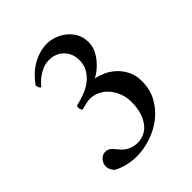

<svg xmlns="http://www.w3.org/2000/svg" viewBox="-182 -738 851 851"><g transform="rotate(-45 243.5 -313.0)"><path d="M255 -631Q273 -631 296.5 -623.5Q320 -616 340.5 -600.5Q361 -585 375 -561Q389 -537 389 -505Q389 -479 378.5 -457.5Q368 -436 353 -418.5Q338 -401 322 -389Q306 -377 294 -371Q312 -368 336.5 -358Q361 -348 382.5 -329Q404 -310 419 -282Q434 -254 434 -215Q434 -164 412 -123.5Q390 -83 354 -54.5Q318 -26 272.5 -10.5Q227 5 180 5Q152 5 122 -2.5Q92 -10 71 -22Q66 -26 59.5 -37.5Q53 -49 53 -60Q53 -80 66 -94.5Q79 -109 97 -109Q117 -109 130 -93.5Q143 -78 155 -65Q169 -50 188 -42.5Q207 -35 227 -35Q248 -35 267.5 -43.5Q287 -52 302 -70Q317 -88 326.5 -116Q336 -144 336 -184Q336 -213 326 -238.5Q316 -264 299.5 -283Q283 -302 261 -312.5Q239 -323 215 -323Q203 -323 186.5 -319Q170 -315 158 -312Q151 -321 151 -332Q151 -339 153 -342Q180 -348 207 -358Q234 -368 255.5 -384.5Q277 -401 290.5 -424Q304 -447 304 -477Q304 -518 277.5 -545.5Q251 -573 208 -573Q186 -573 167 -564.5Q148 -556 134 -545.5Q120 -535 111 -525Q102 -515 99 -512Q94 -513 90.5 -520.5Q87 -528 87 -535Q99 -552 116 -569.5Q133 -587 154 -600.5Q175 -614 200.5 -622.5Q226 -631 255 -631Z"/></g></svg>

Font: Vermiglione Medium
Style: Regular
Weight: 500
Version: Version 1.000